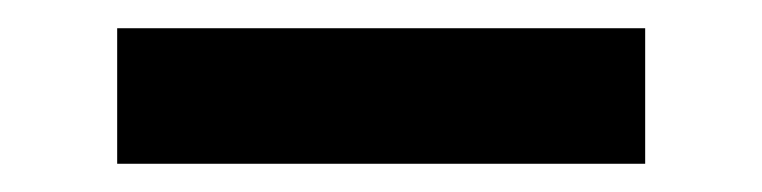

<svg xmlns="http://www.w3.org/2000/svg" viewBox="-20 -20 540 136"><path d="M63 96V0H437V96Z"/></svg>

Font: Iosevka Curly Slab
Style: Bold
Weight: 700
Monospace: yes
Designer: Belleve Invis
Foundry: Belleve Invis
Version: Version 22.1.2; ttfautohint (v1.8.4)